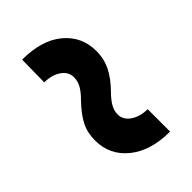

<svg xmlns="http://www.w3.org/2000/svg" viewBox="-14 -628 668 668"><g transform="rotate(45 320.0 -294.0)"><path d="M479.5 -388.7H589.8Q589.8 -293.9 544.4 -238Q499 -182.1 427.2 -182.1Q388.7 -182.1 358.6 -197.5Q328.6 -212.9 293.9 -246.1Q274.4 -266.1 256.8 -276.1Q239.3 -286.1 219.7 -286.1Q192.9 -286.1 176 -261.5Q159.2 -236.8 159.2 -200.2L48.8 -201.7Q48.8 -297.9 93.8 -351.8Q138.7 -405.8 210.4 -405.8Q249 -405.8 281.2 -389.6Q313.5 -373.5 345.7 -341.8Q365.2 -322.3 382.6 -312Q399.9 -301.8 418.5 -301.8Q445.3 -301.8 462.4 -326.9Q479.5 -352.1 479.5 -388.7Z"/></g></svg>

Font: Vazirmatn UI ExtraBold
Style: Regular
Weight: 800
Designer: Saber Rastikerdar
Foundry: Saber Rastikerdar
Version: Version 33.003